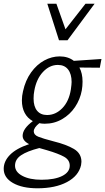

<svg xmlns="http://www.w3.org/2000/svg" viewBox="-77 -726 567 1035"><path d="M-57 184Q-57 143 -23 108.5Q11 74 80 51Q45 33 45 6Q45 -32 100 -73Q71 -89 56 -117.5Q41 -146 41 -185Q41 -209 47 -234Q60 -293 90.5 -335.5Q121 -378 161.5 -400Q202 -422 245 -422Q290 -422 321 -398L470 -408L461 -361L351 -362Q368 -331 368 -286Q368 -262 364 -239Q355 -190 327.5 -149Q300 -108 257.5 -83.5Q215 -59 164 -59Q149 -59 135 -62Q105 -38 105 -18Q105 1 129.5 11Q154 21 212 36Q281 53 321.5 77Q362 101 362 146Q362 152 360 164Q347 222 284 255.5Q221 289 125 289Q43 289 -7 260.5Q-57 232 -57 184ZM305 -244Q309 -272 309 -284Q309 -327 290 -351.5Q271 -376 235 -376Q190 -376 154.5 -338Q119 -300 108 -237Q104 -217 104 -195Q104 -152 123 -129Q142 -106 177 -106Q223 -106 259 -143Q295 -180 305 -244ZM178 -706H227L276 -568L384 -706H433L287 -509H241ZM147 243Q218 243 258.5 222.5Q299 202 299 167Q299 136 268.5 119Q238 102 177 84L135 72Q69 89 36.5 111Q4 133 4 167Q4 201 43.5 222Q83 243 147 243Z"/></svg>

Font: LXGW Bright GB
Style: Italic
Weight: 400
Italic angle: -12°
Designer: Christian Thalmann (Catharsis Fonts)
Foundry: LXGW / Christian Thalmann (Catharsis Fonts) / Fontworks Inc.
Version: Version 5.510